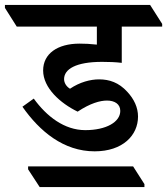

<svg xmlns="http://www.w3.org/2000/svg" viewBox="-70 -644 678 779"><path d="M314 -30C428 -30 490 -95 490 -171C490 -208 474 -242 446 -272C412 -309 374 -322 332 -322C297 -322 254 -311 214 -284C199 -293 190 -308 190 -323C190 -363 237 -393 344 -393C372 -393 399 -392 424 -389V-536H588V-547L539 -624H-50V-612L-2 -536H323V-463C295 -466 275 -467 253 -467C163 -467 105 -426 105 -358C105 -287 175 -225 245 -191C296 -225 336 -236 364 -236C395 -236 418 -222 418 -194C418 -149 361 -116 276 -116C191 -116 119 -172 67 -244L21 -211C91 -111 188 -30 314 -30ZM91 115H516V103L470 31H44V43Z"/></svg>

Font: Noto Serif Devanagari SemiBold
Style: Regular
Weight: 600
Designer: Universal Thirst, Indian Type Foundry and the Monotype Design Team
Foundry: Monotype Imaging Inc.
Version: Version 2.004